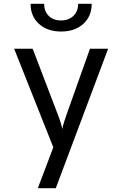

<svg xmlns="http://www.w3.org/2000/svg" viewBox="-20 -805 640 1005"><path d="M178 180 259 -34 54 -550H151L281 -210Q289 -190 296 -168Q303 -146 306 -130Q309 -146 316 -168Q323 -190 330 -210L451 -550H546L272 180ZM300 -640Q228 -640 184 -680Q140 -720 140 -785H211Q211 -746 235 -722Q259 -698 299 -698Q340 -698 364.5 -722Q389 -746 389 -785H460Q460 -720 416 -680Q372 -640 300 -640Z"/></svg>

Font: JetBrainsMono NFM
Style: Regular
Weight: 400
Monospace: yes
Designer: Philipp Nurullin, Konstantin Bulenkov
Foundry: JetBrains
Version: Version 2.304; ttfautohint (v1.8.4.7-5d5b);Nerd Fonts 3.3.0